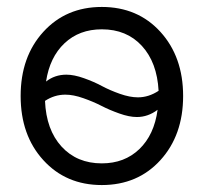

<svg xmlns="http://www.w3.org/2000/svg" viewBox="-20 -530 592 558"><path d="M275.9 7.8Q171.9 7.8 106 -64.5Q40 -136.7 40 -251Q40 -365.2 106 -437.5Q171.9 -509.8 275.9 -509.8Q380.4 -509.8 446.3 -437.3Q512.2 -364.7 512.2 -251Q512.2 -137.2 446.3 -64.7Q380.4 7.8 275.9 7.8ZM275.9 -55.2Q341.8 -55.2 385 -96.7Q428.2 -138.2 438 -210.9Q410.2 -189.9 377.9 -189.9Q355.5 -189.9 326.7 -200.2Q297.9 -210.4 274.7 -222.4Q251.5 -234.4 222.4 -244.6Q193.4 -254.9 169.9 -254.9Q138.2 -254.9 110.8 -236.8Q114.3 -152.8 158.9 -104Q203.6 -55.2 275.9 -55.2ZM275.9 -444.8Q210.4 -444.8 167.5 -404.3Q124.5 -363.8 113.8 -293Q139.2 -313 172.9 -313Q195.3 -313 224.1 -302.7Q252.9 -292.5 276.1 -280Q299.3 -267.6 328.4 -257.3Q357.4 -247.1 380.9 -247.1Q412.1 -247.1 440.9 -266.1Q436.5 -348.6 392.3 -396.7Q348.1 -444.8 275.9 -444.8Z"/></svg>

Font: LT Superior
Style: Regular
Weight: 400
Designer: Daniel Lyons
Foundry: LyonsType
Version: Version 1.000